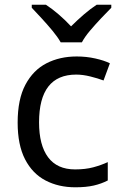

<svg xmlns="http://www.w3.org/2000/svg" viewBox="-20 -786 520 816"><path d="M300 10Q229 10 173.5 -19Q118 -48 86.5 -109Q55 -170 55 -265Q55 -364 88 -426Q121 -488 177.5 -517Q234 -546 306 -546Q347 -546 385 -537.5Q423 -529 447 -517L420 -444Q396 -453 364 -461Q332 -469 304 -469Q146 -469 146 -266Q146 -169 184.5 -117.5Q223 -66 299 -66Q343 -66 376.5 -75Q410 -84 438 -97V-19Q411 -5 378.5 2.5Q346 10 300 10ZM238 -606Q225 -629 203 -655.5Q181 -682 157 -708Q133 -734 115 -753V-766H175Q201 -749 229 -725Q257 -701 282 -674Q309 -701 337 -725Q365 -749 391 -766H453V-753Q434 -734 409.5 -708Q385 -682 362.5 -655.5Q340 -629 328 -606Z"/></svg>

Font: Noto Sans Adlam Unjoined
Style: Regular
Weight: 400
Designer: Mark Jamra, Neil Patel
Foundry: JamraPatel LLC
Version: Version 3.001